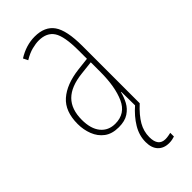

<svg xmlns="http://www.w3.org/2000/svg" viewBox="-241 -584 849 849"><g transform="rotate(-45 183.0 -160.0)"><path d="M177 -537Q240 -537 268.5 -496.5Q297 -456 297 -358V0H276L275 -93H273Q267 -68 254.5 -44.5Q242 -21 218.5 -5.5Q195 10 157 10Q115 10 89 -9.5Q63 -29 50.5 -61Q38 -93 38 -129Q38 -208 83 -247.5Q128 -287 210 -297L271 -304V-355Q271 -445 249 -478.5Q227 -512 177 -512Q159 -512 135 -506Q111 -500 83 -483L72 -505Q123 -537 177 -537ZM209 -274Q135 -266 99.5 -230.5Q64 -195 64 -129Q64 -73 89 -42.5Q114 -12 157 -12Q220 -12 246 -70Q272 -128 272 -220V-281ZM221 136Q221 193 266 193Q275 193 285.5 191Q296 189 300 188V211Q294 213 285 215Q276 217 265 217Q232 217 213 197Q194 177 194 140Q194 99 216.5 61.5Q239 24 277 -9L297 0Q258 36 239.5 68Q221 100 221 136Z"/></g></svg>

Font: Noto Sans Thai Looped ExtraCondensed Thin
Style: Regular
Weight: 100
Width: 2
Designer: Sasikarn Vongin, Ben Mitchell
Foundry: The Fontpad Ltd
Version: Version 1.001; ttfautohint (v1.8.4.7-5d5b)